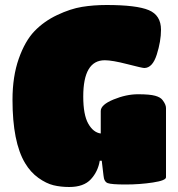

<svg xmlns="http://www.w3.org/2000/svg" viewBox="-20 -740 714 768"><path d="M257 8Q223 8 194 1Q165 -6 133.5 -28.5Q102 -51 80 -88Q30 -172 30 -341Q30 -434 55 -505Q80 -576 118 -615.5Q156 -655 209 -680Q262 -705 308 -712.5Q354 -720 406 -720Q526 -720 575 -699.5Q624 -679 624 -621Q624 -575 607 -521.5Q590 -468 557 -468Q549 -468 489 -483.5Q429 -499 399 -499Q313 -499 313 -354Q313 -281 333 -245.5Q353 -210 383 -206V-296Q383 -321 434 -342Q485 -363 532 -363Q579 -363 600.5 -357Q622 -351 630 -340Q644 -322 644 -308V-31Q644 -18 591.5 -10Q539 -2 482.5 -2Q426 -2 411 -7.5Q396 -13 394 -38L387 -97H379Q372 -54 343.5 -23Q315 8 257 8Z"/></svg>

Font: Titan One
Style: Regular
Weight: 400
Designer: Rodrigo Fuenzalida
Foundry: Rodrigo Fuenzalida
Version: Version 1.001